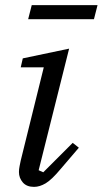

<svg xmlns="http://www.w3.org/2000/svg" viewBox="-20 -718 401 750"><path d="M113 12Q84 12 69 -5.5Q54 -23 54 -46Q54 -57 56.5 -69Q59 -81 61 -91L151 -455H61L69 -490L250 -528L131 -53L149 -45L264 -160L288 -141L217 -58Q182 -16 158.5 -2Q135 12 113 12ZM104 -698H361L347 -643H90Z"/></svg>

Font: IBM Plex Serif
Style: Italic
Weight: 400
Italic angle: -14°
Designer: Mike Abbink, Paul van der Laan, Pieter van Rosmalen
Foundry: Bold Monday
Version: Version 3.001